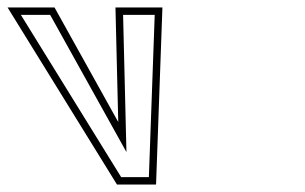

<svg xmlns="http://www.w3.org/2000/svg" viewBox="-271 -496 821 516"><path d="M43.4 0H148.4L165.5 -476H39.3L46.8 -168L-124.5 -476H-250.7ZM54.6 -20 -214.9 -456H-136.2L68.8 -87.3L59.8 -456H144.8L129.1 -20Z"/></svg>

Font: Din Kursivschrift
Style: BreitLeftGho
Weight: 400
Version: Version 1.089